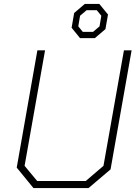

<svg xmlns="http://www.w3.org/2000/svg" viewBox="-20 -956 699 976"><path d="M65 -104 170 -700H209L105 -113L169 -36H416L506 -113L610 -700H649L542 -95L430 0H150ZM344 -815 357 -890 411 -936H485L529 -882L516 -808L462 -762H387ZM453 -794 486 -822 495 -876 472 -904H420L387 -876L378 -822L401 -794Z"/></svg>

Font: Chakra Petch ExtraLight
Style: Italic
Weight: 275
Italic angle: -10°
Designer: Katatrad Aksorn Co.,Ltd.
Foundry: Cadson Demak Co.,Ltd.
Version: Version 1.000; ttfautohint (v1.6)